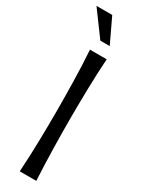

<svg xmlns="http://www.w3.org/2000/svg" viewBox="-255 -893 681 917"><g transform="rotate(30 85.0 -434.0)"><path d="M144 -670.9Q141.1 -629.4 139.4 -585.9Q137.7 -542.5 136.7 -499.5Q135.7 -456.5 135.3 -415Q134.8 -373.5 134.8 -335.9Q134.8 -298.3 135.3 -256.8Q135.7 -215.3 136.7 -172.1Q137.7 -128.9 139.2 -85.2Q140.6 -41.5 143.1 0H51.8Q54.7 -41.5 56.4 -85.2Q58.1 -128.9 59.1 -172.1Q60.1 -215.3 60.5 -256.8Q61 -298.3 61 -335.9Q61 -373.5 60.5 -415Q60.1 -456.5 59.1 -499.5Q58.1 -542.5 56.4 -585.9Q54.7 -629.4 51.8 -670.9ZM73.2 -732.9 -25.9 -867.7H61L125 -732.9Z"/></g></svg>

Font: Crushed
Style: Regular
Weight: 400
Width: 3
Designer: Astigmatic (AOETI)
Foundry: Astigmatic (AOETI)
Version: Version 001.001